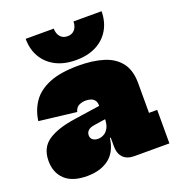

<svg xmlns="http://www.w3.org/2000/svg" viewBox="-151 -963 1006 1098"><g transform="rotate(-20 352.0 -414.0)"><path d="M484 0Q440.5 0 416.8 -24Q393 -48 393 -92V-187L407 -207L399 -263L393 -289V-341Q393 -361.5 384.2 -373Q375.5 -384.5 361.2 -389.2Q347 -394 331 -394Q308.5 -394 289.2 -384.8Q270 -375.5 263 -349L36 -376Q44.5 -440.5 79 -490.2Q113.5 -540 181.8 -568Q250 -596 360 -596Q446 -596 510.5 -576.2Q575 -556.5 611 -510Q647 -463.5 647 -384V-204H697V0ZM193 15Q102.5 15 57.8 -27.8Q13 -70.5 13 -141Q13 -222 70.8 -261.2Q128.5 -300.5 238 -316L420 -343V-259L335 -246Q305 -242.5 292 -230.5Q279 -218.5 279 -201Q279 -183 291.5 -173.5Q304 -164 324 -164Q341.5 -164 358.8 -173.2Q376 -182.5 387.5 -204Q399 -225.5 399 -263L422 -146H388Q377 -63 325.2 -24Q273.5 15 193 15ZM591 -843Q590.5 -779.5 562.5 -731.5Q534.5 -683.5 483 -656.8Q431.5 -630 360 -630Q288 -630 236.2 -657Q184.5 -684 156.8 -732Q129 -780 129 -843H300Q300 -813 315.8 -794Q331.5 -775 360 -775Q388.5 -775 404.2 -794Q420 -813 420 -843Z"/></g></svg>

Font: Hepta Slab ExtraLight Black
Style: Regular
Weight: 900
Version: Version 1.102